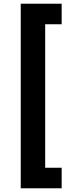

<svg xmlns="http://www.w3.org/2000/svg" viewBox="-20 -852 401 1037"><path d="M92 -832V165H313V54H224V-721H313V-832Z"/></svg>

Font: Noto Sans Devanagari UI Condensed ExtraBold
Style: Regular
Weight: 800
Width: 3
Designer: Jelle Bosma - Monotype Design Team
Foundry: Monotype Imaging Inc.
Version: Version 2.004